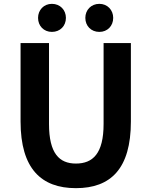

<svg xmlns="http://www.w3.org/2000/svg" viewBox="-20 -965 788 999"><path d="M375 14C556 14 661 -87 661 -333V-741H519V-320C519 -166 463 -114 375 -114C289 -114 235 -166 235 -320V-741H87V-333C87 -87 195 14 375 14ZM250 -799C293 -799 323 -830 323 -872C323 -913 293 -945 250 -945C208 -945 178 -913 178 -872C178 -830 208 -799 250 -799ZM497 -799C539 -799 569 -830 569 -872C569 -913 539 -945 497 -945C454 -945 424 -913 424 -872C424 -830 454 -799 497 -799Z"/></svg>

Font: Source Han Sans JP
Style: Bold
Weight: 700
Designer: Ryoko NISHIZUKA 西塚涼子 (kana, bopomofo & ideographs); Paul D. Hunt (Latin, Greek & Cyrillic); Sandoll Communications 산돌커뮤니
Foundry: Adobe
Version: Version 2.002;hotconv 1.0.116;makeotfexe 2.5.65601